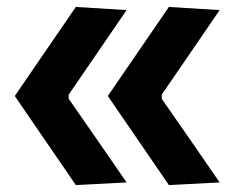

<svg xmlns="http://www.w3.org/2000/svg" viewBox="-20 -530 686 552"><path d="M465.5 2Q421.5 -62 377.8 -126Q334 -190 290 -254Q334 -318 377.8 -382Q421.5 -446 465.5 -510L611.5 -501Q570 -440.5 528.5 -379.8Q487 -319 445 -258V-246Q487 -186 528.5 -125.8Q570 -65.5 611.5 -5.5ZM198 2Q154 -62 110.2 -126Q66.5 -190 22.5 -254Q66.5 -318 110.2 -382Q154 -446 198 -510L344 -501Q302.5 -440.5 261 -379.8Q219.5 -319 177.5 -258V-246Q219.5 -186 261 -125.8Q302.5 -65.5 344 -5.5Z"/></svg>

Font: Commissioner
Style: Bold
Weight: 700
Designer: Kostas Bartsokas
Foundry: Kostas Bartsokas
Version: Version 1.000; ttfautohint (v1.8.3)